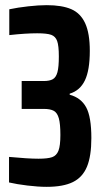

<svg xmlns="http://www.w3.org/2000/svg" viewBox="-20 -716 402 744"><path d="M15 -9V-108Q89 -101 129 -101Q165 -101 182 -107Q199 -113 206.5 -132Q214 -151 214 -193Q214 -236 208 -257.5Q202 -279 188.5 -286.5Q175 -294 149 -294H64V-402H149Q172 -402 184.5 -409Q197 -416 202.5 -436Q208 -456 208 -497Q208 -539 201.5 -557Q195 -575 178.5 -581Q162 -587 124 -587Q79 -587 16 -580V-680Q49 -687 89.5 -691.5Q130 -696 161 -696Q220 -696 256 -680.5Q292 -665 310 -626Q328 -587 328 -519Q328 -444 309 -404.5Q290 -365 250 -353V-349Q294 -337 314 -300Q334 -263 334 -181Q334 -111 317 -70Q300 -29 262.5 -10.5Q225 8 161 8Q128 8 86.5 3Q45 -2 15 -9Z"/></svg>

Font: Saira ExtraCondensed
Style: Bold
Weight: 700
Width: 2
Designer: Hector Gatti with collaboration of the Omnibus-Type team
Foundry: Omnibus-Type
Version: Version 0.072; ttfautohint (v1.8)